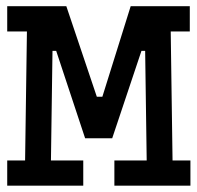

<svg xmlns="http://www.w3.org/2000/svg" viewBox="-20 -589 626 609"><path d="M287.1 -282.2H304.7L394.5 -569.3H582V-489.3H521.5L527.3 -80.1H584V0H342.8V-80.1H445.3L440.4 -427.7H428.7L335.9 -150.4H250L158.2 -427.7H146.5L141.6 -80.1H244.1V0H2.9V-80.1H59.6L65.4 -489.3H2.9V-569.3H190.4Z"/></svg>

Font: Thabit-Bold
Style: Bold
Weight: 700
Designer: Regenerated by Nadim Shaikli
Foundry: MAK Alagha
Version: 0.01